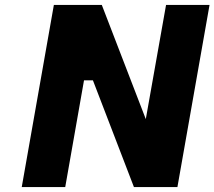

<svg xmlns="http://www.w3.org/2000/svg" viewBox="-20 -757 868 777"><path d="M68 0 198 -737H392L570 -275L652 -737H828L698 0H522L356 -432H320L244 0Z"/></svg>

Font: Tomorrow
Style: Bold Italic
Weight: 700
Italic angle: -10°
Designer: Tony de Marco, Monica Rizzolli
Foundry: Just in Type
Version: Version 2.002